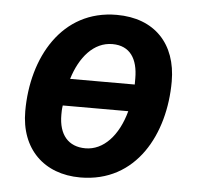

<svg xmlns="http://www.w3.org/2000/svg" viewBox="-45 -597 667 651"><g transform="rotate(5 288.5 -271.0)"><path d="M251 9C442 9 532 -164 532 -342C532 -470 456 -551 327 -551C140 -551 46 -381 46 -199C46 -70 128 9 251 9ZM408 -321H188C211 -396 257 -451 321 -451C381 -451 408 -408 408 -342C408 -334 408 -328 408 -321ZM260 -91C202 -91 169 -129 169 -197C169 -206 169 -216 171 -229H394C371 -144 321 -91 260 -91Z"/></g></svg>

Font: Noto Sans SemiBold
Style: Italic
Weight: 600
Italic angle: -12°
Designer: Monotype Design Team
Foundry: Monotype Imaging Inc.
Version: Version 2.013